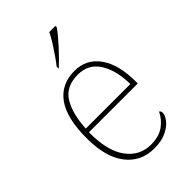

<svg xmlns="http://www.w3.org/2000/svg" viewBox="-231 -854 951 951"><g transform="rotate(-45 244.5 -378.0)"><path d="M266 10Q173 10 118.5 -60.5Q64 -131 64 -262Q64 -404 114 -473Q164 -542 257 -542Q340 -542 387.5 -475.5Q435 -409 435 -290V-276H93Q92 -146 140.5 -80.5Q189 -15 267 -15Q324 -15 359 -40.5Q394 -66 411 -103Q416 -100 418 -96Q420 -92 420 -85Q420 -68 402.5 -45.5Q385 -23 351 -6.5Q317 10 266 10ZM407 -300Q406 -397 368 -457Q330 -517 256 -517Q172 -517 136 -458Q100 -399 95 -300ZM210 -619Q225 -638 243 -664Q261 -690 278 -717Q295 -744 305 -766H348V-756Q339 -743 322.5 -723Q306 -703 286 -681Q266 -659 246.5 -639.5Q227 -620 212 -606H210Z"/></g></svg>

Font: Noto Rashi Hebrew Thin
Style: Regular
Weight: 250
Version: Version 1.006